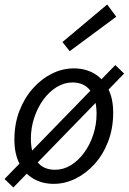

<svg xmlns="http://www.w3.org/2000/svg" viewBox="-25 -800 568 848"><path d="M212 12Q161.5 12 122.3 -10.9Q83.2 -33.8 60.9 -77.4Q38.6 -120.9 38.6 -183.4Q38.6 -252.8 60.7 -310.1Q82.7 -367.4 120.4 -409.6Q158 -451.8 204.6 -474.9Q251.3 -498 300.9 -498Q352 -498 391.2 -475.1Q430.3 -452.1 452.6 -408.6Q474.9 -365.1 474.9 -302.6Q474.9 -233.2 452.8 -175.5Q430.8 -117.9 393.1 -76Q355.5 -34.2 308.8 -11.1Q262.2 12 212 12ZM217.7 -50.2Q255.6 -50.2 288.8 -70.8Q321.9 -91.5 347.3 -126.5Q372.7 -161.5 387.1 -205.8Q401.5 -250 401.5 -297.2Q401.5 -363.7 374 -399.7Q346.6 -435.8 295.2 -435.8Q258.3 -435.8 224.9 -415.1Q191.6 -394.5 166.2 -359.5Q140.8 -324.4 126.1 -279.9Q111.4 -235.3 111.4 -188.1Q111.4 -122.7 138.6 -86.4Q165.7 -50.2 217.7 -50.2ZM33.9 28.1 -4.9 -9.5 484.3 -512.7 523.2 -475.1ZM282.8 -574 250.8 -614.3 448.4 -780.1 488.5 -726.2Z"/></svg>

Font: Source Sans Variable
Style: Italic
Weight: 200
Italic angle: -11°
Designer: Paul D. Hunt
Foundry: Adobe Systems Incorporated
Version: Version 3.006;hotconv 1.0.111;makeotfexe 2.5.65597